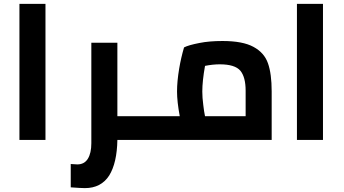

<svg xmlns="http://www.w3.org/2000/svg" viewBox="-20 -720 1772 988"><path d="M80 -700V0H214V-700Z M749 0V-122H584V-500H450V17Q450 68 432 97Q414 126 378 126L344 124V244Q397 248 417 248Q500 248 542 183Q582 118 584 0Z M1125 -509Q1057 -509 1007 -499Q950 -488 927 -476Q911 -421 902 -367Q891 -301 891 -249Q891 -197 905 -122H749V0H1378V-250Q1378 -340 1359 -394Q1340 -449 1284 -479Q1229 -509 1125 -509ZM1021 -249Q1021 -303 1035 -381Q1075 -389 1111 -389Q1189 -389 1217 -356Q1244 -323 1244 -253V-122H1035Q1030 -145 1026 -180Q1021 -218 1021 -249Z M1508 -700V0H1642V-700Z"/></svg>

Font: Online Auction - Bold
Style: Bold
Weight: 500
Designer: Mohamed Mostafa, the designer of Online Auction
Foundry: Kief Type Foundry
Version: ""